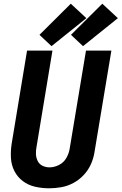

<svg xmlns="http://www.w3.org/2000/svg" viewBox="-20 -1008 656 1036"><path d="M245 8Q278 8 311.5 2Q345 -4 376.5 -21Q408 -38 432.5 -64.5Q457 -91 471 -123Q485 -155 490 -188L581 -735H444L356 -206Q352 -180 338 -155.5Q324 -131 298.5 -118Q273 -105 247 -105Q227 -105 209.5 -113.5Q192 -122 183.5 -139Q175 -156 174 -175.5Q173 -195 177 -215L263 -735H126L43 -233Q37 -194 39 -156Q41 -118 57.5 -85.5Q74 -53 103 -31Q132 -9 169 -0.5Q206 8 245 8ZM428 -759 616 -910 532 -988 363 -820ZM258 -759 446 -910 362 -988 193 -820Z"/></svg>

Font: Iosevka Sparkle Extrabold
Style: Italic
Weight: 800
Italic angle: -9°
Designer: Belleve Invis
Foundry: Belleve Invis
Version: Version 4.5.0; ttfautohint (v1.8.3)